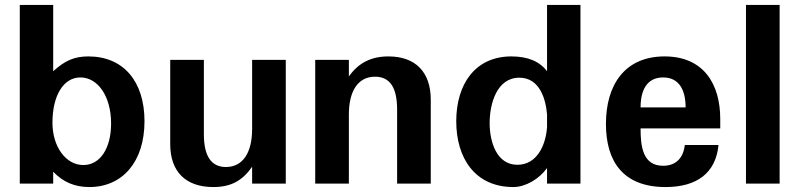

<svg xmlns="http://www.w3.org/2000/svg" viewBox="-20 -742 3230 776"><path d="M192 -246C192 -355 236 -429 305 -429C376 -429 429 -352 429 -243C429 -143 385 -75 317 -75C246 -75 192 -149 192 -246ZM195 -48C235 -6 282 14 341 14C475 14 564 -88 564 -252C564 -413 479 -514 337 -514C282 -514 243 -498 195 -454V-722H60V0H195Z M1135 -500H999V-221C999 -124 961 -67 893 -67C834 -67 804 -111 804 -199V-500H668V-159C668 -49 730 14 842 14C913 14 959 -11 999 -68V0H1135Z M1390 -279C1390 -376 1428 -432 1496 -432C1556 -432 1585 -388 1585 -299V0H1721V-339C1721 -451 1659 -514 1550 -514C1480 -514 1429 -488 1390 -433V-500H1254V0H1390Z M2191 -228C2185 -149 2147 -76 2071 -76C1988 -76 1959 -167 1959 -245C1959 -321 1987 -428 2079 -428C2161 -428 2186 -342 2191 -279ZM2326 0V-722H2191V-454C2161 -494 2113 -514 2047 -514C1899 -514 1824 -400 1824 -252C1824 -104 1899 14 2055 14C2104 14 2160 -19 2191 -63V0Z M2429 -241C2429 -89 2499 14 2670 14C2797 14 2873 -43 2884 -156H2748C2742 -108 2716 -72 2660 -72C2577 -72 2569 -152 2569 -223H2891V-261C2891 -401 2825 -514 2666 -514C2506 -514 2429 -400 2429 -241ZM2569 -308C2569 -375 2593 -429 2660 -429C2727 -429 2751 -375 2751 -308Z M2995 0H3131V-722H2995Z"/></svg>

Font: Perun
Style: Bold
Weight: 700
Foundry: Copyright (c) Stefan Peev, Context Ltd, 2016
Version: Version 1.089